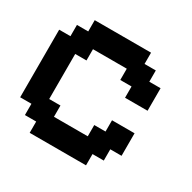

<svg xmlns="http://www.w3.org/2000/svg" viewBox="-119 -619 738 738"><g transform="rotate(30 250.0 -250.0)"><path d="M350 -300H450V-400H400V-450H350V-500H100V-450H50V-400H0V-100H50V-50H100V0H350V-50H400V-100H450V-200H350V-150H300V-100H150V-150H100V-350H150V-400H300V-350H350Z"/></g></svg>

Font: Analogue OS
Style: Regular
Weight: 400
Designer: AbFarid
Version: Version 1.000